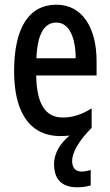

<svg xmlns="http://www.w3.org/2000/svg" viewBox="-20 -569 468 817"><path d="M287 116C287 79 316 29 370 -25V-108C327 -81 289 -69 247 -69C172 -69 136 -128 134 -248H391V-309C391 -447 333 -549 220 -549C102 -549 40 -449 40 -266C40 -106 96 10 238 10C251 10 264 9 276 8C239 38 210 81 210 129C210 192 241 228 309 228C328 228 350 225 366 220V154C358 157 341 161 328 161C302 161 287 146 287 116ZM220 -473C276 -473 302 -406 302 -321H135C139 -426 169 -473 220 -473Z"/></svg>

Font: Noto Sans Malayalam ExtraCondensed Medium
Style: Regular
Weight: 500
Width: 2
Designer: Jelle Bosma - Monotype Design Team
Foundry: Monotype Imaging Inc.
Version: Version 2.104